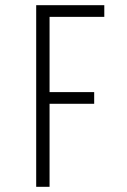

<svg xmlns="http://www.w3.org/2000/svg" viewBox="-20 -720 490 740"><path d="M382 -655H171V-365H343V-320H171V0H119.5V-700H382Z"/></svg>

Font: League Mono Condensed UltraLight
Style: Regular
Weight: 200
Width: 1
Designer: Tyler Finck
Foundry: The League of Moveable Type / Tyler Finck
Version: Version 2.210